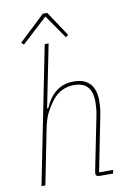

<svg xmlns="http://www.w3.org/2000/svg" viewBox="-98 -960 690 1020"><g transform="rotate(-10 247.5 -450.5)"><path d="M189 -740H210L142 -401H148Q172 -458 211 -488Q250 -518 306 -518Q364 -518 393 -486Q422 -454 422 -396Q422 -379 420.5 -359.5Q419 -340 415 -321L355 -19H431L427 0H357Q347 0 340.5 -3.5Q334 -7 334 -15Q334 -21 336 -31L394 -320Q398 -340 399.5 -361Q401 -382 401 -393Q401 -444 377.5 -471.5Q354 -499 303 -499Q268 -499 237 -483.5Q206 -468 181 -434Q164 -411 148 -381Q132 -351 121 -297L62 0H41ZM231 -901 320 -767 306 -757 218 -884 80 -757 67 -769 207 -901Z"/></g></svg>

Font: IBM Plex Sans Cond Thin
Style: Italic
Weight: 100
Width: 3
Italic angle: -11°
Designer: Mike Abbink, Paul van der Laan, Pieter van Rosmalen
Foundry: Bold Monday
Version: Version 1.3